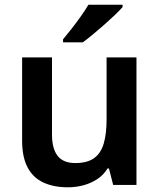

<svg xmlns="http://www.w3.org/2000/svg" viewBox="-20 -786 678 816"><path d="M560 -542V0H461L443 -70H437Q420 -42 393 -24.5Q366 -7 334.5 1.5Q303 10 268 10Q208 10 164 -10.5Q120 -31 97 -75Q74 -119 74 -188V-542H201V-214Q201 -154 225 -123.5Q249 -93 300 -93Q351 -93 380 -114Q409 -135 421 -176.5Q433 -218 433 -278V-542ZM501 -756Q489 -742 468 -722Q447 -702 422.5 -680.5Q398 -659 374.5 -639.5Q351 -620 332 -606H248V-619Q264 -638 284 -663.5Q304 -689 323.5 -716.5Q343 -744 356 -766H501Z"/></svg>

Font: Noto Sans Khmer SemiBold
Style: Regular
Weight: 600
Version: Version 2.003